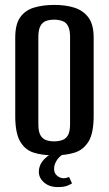

<svg xmlns="http://www.w3.org/2000/svg" viewBox="-20 -620 443 781"><path d="M200 12Q153 12 117.5 1Q82 -10 62 -44.5Q42 -79 42 -148V-467Q42 -521 62 -549.5Q82 -578 118 -589Q154 -600 201 -600Q248 -600 283.5 -588.5Q319 -577 340 -548.5Q361 -520 361 -467V-149Q361 -78 340 -44Q319 -10 283 1Q247 12 200 12ZM200 -45Q219 -45 234 -50.5Q249 -56 257 -71Q265 -86 265 -115V-470Q265 -498 257 -513.5Q249 -529 234 -534.5Q219 -540 200 -540Q181 -540 166.5 -534.5Q152 -529 144 -513.5Q136 -498 136 -470V-115Q136 -86 144 -71Q152 -56 166.5 -50.5Q181 -45 200 -45ZM215 141Q181 141 159.5 122.5Q138 104 138 79Q138 51 159.5 28Q181 5 212 -1L253 0Q226 10 213 29Q200 48 200 66Q200 85 212.5 95Q225 105 238 105Q246 105 252 103Q258 101 261 100L273 126Q267 130 253.5 135.5Q240 141 215 141Z"/></svg>

Font: Alumni Sans Thin SemiBold
Style: Regular
Weight: 600
Version: Version 1.018